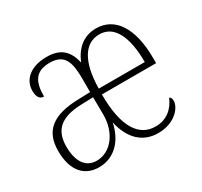

<svg xmlns="http://www.w3.org/2000/svg" viewBox="-120 -702 915 871"><g transform="rotate(-30 337.0 -266.5)"><path d="M170 10C256 10 309 -57 324 -136C345 -41 400 10 480 10C567 10 613 -47 613 -82C613 -93 610 -101 602 -105C581 -55 542 -22 484 -22C401 -22 345 -94 345 -270H629V-296C629 -457 568 -543 471 -543C406 -543 362 -505 336 -443C320 -509 286 -543 212 -543C125 -543 80 -497 80 -442C80 -410 91 -393 113 -393C113 -467 134 -513 211 -513C293 -513 304 -457 304 -371V-306L239 -304C107 -300 45 -252 45 -147C45 -40 96 10 170 10ZM587 -300H346C348 -440 394 -512 471 -512C548 -512 587 -433 587 -300ZM175 -21C115 -21 87 -72 87 -145C87 -227 128 -274 243 -277L304 -279L305 -189C306 -97 252 -21 175 -21Z"/></g></svg>

Font: Noto Serif Georgian Condensed ExtraLight
Style: Regular
Weight: 200
Width: 3
Designer: Monotype Design Team, Akaki Razmadze
Foundry: Google LLC
Version: Version 2.003